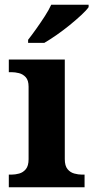

<svg xmlns="http://www.w3.org/2000/svg" viewBox="-20 -786 392 806"><path d="M17 0V-53H29Q44 -53 60.5 -57.5Q77 -62 88.5 -75.9Q100 -89.8 100 -117.7V-422Q100 -448.9 88 -462Q76 -475 59.5 -479Q43 -483 29 -483H17V-536H252V-118Q252 -90 263.5 -76Q275 -62 292 -57.5Q309 -53 323 -53H335V0ZM98 -619Q113 -638 131.5 -664Q150 -690 167.5 -717Q185 -744 195 -766H352V-756Q343 -743 321.5 -723Q300 -703 273 -681Q246 -659 218 -639.5Q190 -620 166 -606H98Z"/></svg>

Font: Noto Serif Khojki
Style: Regular
Weight: 400
Designer: Juan Bruce
Version: Version 2.002